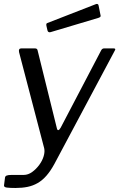

<svg xmlns="http://www.w3.org/2000/svg" viewBox="-34 -771 594 956"><path d="M43 165Q15 165 0 163Q-15 161 -14 152L-9 113Q-8 106 -0.5 103Q7 100 24 100H84Q106 100 126 85.5Q146 71 161.5 50Q177 29 183.5 6.5Q190 -16 186 -33L61 -511Q57 -530 72 -530H140Q151 -530 153 -521L249 -133Q251 -123 256 -123Q261 -123 268 -135L468 -517Q471 -524 475 -527Q479 -530 484 -530H532Q545 -530 537 -518L237 45Q218 80 197.5 103.5Q177 127 153.5 140.5Q130 154 103 159.5Q76 165 43 165ZM457 -743 466 -698Q468 -692 466.5 -688.5Q465 -685 456 -682L218 -611Q211 -609 207 -612Q203 -615 202 -621L197 -643Q195 -654 201 -656L445 -751Q449 -752 452.5 -750.5Q456 -749 457 -743Z"/></svg>

Font: Libre Franklin
Style: Italic
Weight: 400
Italic angle: -8°
Designer: Pablo Impallari, Rodrigo Fuenzalida, Nhung Nguyen
Foundry: Impallari Type
Version: Version 3.000